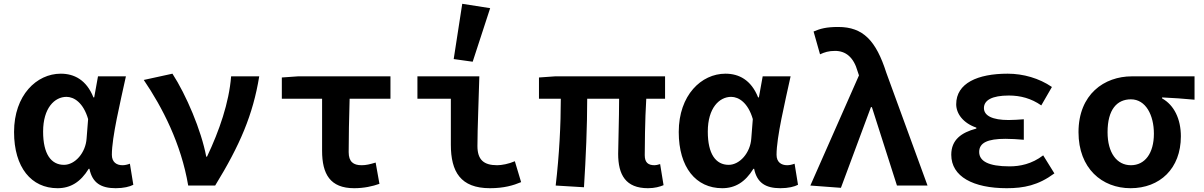

<svg xmlns="http://www.w3.org/2000/svg" viewBox="-20 -977 6340 1011"><path d="M54 -282C54 -95 145 14 283 14C351 14 404 -18 447 -88H451C466 -14 512 14 589 14C631 14 663 6 682 -4L664 -115C651 -110 637 -107 625 -107C594 -107 569 -123 569 -162C569 -255 613 -437 643 -575H496L476 -464H472C435 -557 370 -589 300 -589C173 -589 54 -476 54 -282ZM436 -248C431 -172 375 -109 317 -109C249 -109 207 -166 207 -284C207 -409 268 -467 330 -467C370 -467 419 -436 444 -350Z M737 -556C835 -412 934 -220 971 0H1113C1243 -212 1312 -372 1345 -575H1197C1186 -436 1135 -289 1070 -152H1066C1040 -291 960 -478 888 -589Z M1676 -183C1676 -61 1718 14 1845 14C1896 14 1942 4 1978 -9L1958 -121C1928 -112 1908 -107 1884 -107C1841 -107 1816 -125 1816 -176C1816 -254 1818 -355 1821 -457H2036V-575H1549L1464 -569V-457H1676Z M2369 -666 2469 -652 2561 -934 2414 -957ZM2354 -215C2354 -73 2405 14 2560 14C2634 14 2684 -1 2724 -18L2691 -128C2659 -114 2622 -107 2598 -107C2528 -107 2494 -135 2494 -208C2494 -302 2501 -453 2504 -575H2178V-457H2354Z M3235 -167C3235 -56 3275 14 3392 14C3428 14 3455 6 3474 -2L3456 -113C3442 -109 3435 -107 3427 -107C3393 -107 3375 -121 3375 -160C3375 -196 3376 -347 3383 -457H3482V-575H2903L2818 -569V-457H2933C2933 -321 2925 -161 2906 0L3055 9C3065 -149 3072 -312 3072 -457H3240C3240 -351 3235 -209 3235 -167Z M3554 -282C3554 -95 3645 14 3783 14C3851 14 3904 -18 3947 -88H3951C3966 -14 4012 14 4089 14C4131 14 4163 6 4182 -4L4164 -115C4151 -110 4137 -107 4125 -107C4094 -107 4069 -123 4069 -162C4069 -255 4113 -437 4143 -575H3996L3976 -464H3972C3935 -557 3870 -589 3800 -589C3673 -589 3554 -476 3554 -282ZM3936 -248C3931 -172 3875 -109 3817 -109C3749 -109 3707 -166 3707 -284C3707 -409 3768 -467 3830 -467C3870 -467 3919 -436 3944 -350Z M4247 0 4408 12 4566 -413H4571L4703 0H4864L4647 -594C4593 -763 4525 -835 4394 -835C4330 -835 4299 -826 4264 -811L4298 -691C4322 -702 4343 -709 4377 -709C4433 -709 4475 -676 4496 -601L4503 -580Z M4989 -162C4989 -47 5105 14 5281 14C5371 14 5447 -1 5532 -64L5473 -159C5413 -113 5350 -101 5296 -101C5184 -101 5136 -129 5136 -177C5136 -225 5180 -246 5274 -246C5304 -246 5337 -244 5371 -241V-349C5343 -347 5316 -345 5291 -345C5205 -345 5161 -368 5161 -408C5161 -449 5203 -474 5292 -474C5353 -474 5410 -459 5463 -422L5519 -519C5452 -565 5368 -589 5286 -589C5128 -589 5015 -539 5015 -428C5015 -379 5051 -329 5121 -305V-300C5042 -279 4989 -241 4989 -162Z M5659 -281C5659 -90 5783 14 5933 14C6087 14 6198 -89 6198 -259C6198 -351 6162 -424 6099 -459V-464C6161 -461 6206 -458 6270 -452V-575H5940C5795 -575 5659 -481 5659 -281ZM6056 -273C6056 -169 6008 -107 5935 -107C5861 -107 5812 -172 5812 -281C5812 -401 5862 -454 5935 -454C6013 -454 6056 -371 6056 -273Z"/></svg>

Font: Kawkab Mono
Style: Bold
Weight: 700
Monospace: yes
Designer: Abdullah Arif
Foundry: Abdullah Arif
Version: Version 1.000;PS 000.500;hotconv 1.0.88;makeotf.lib2.5.64775